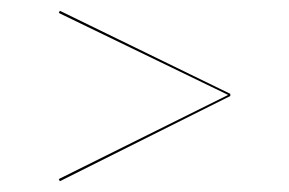

<svg xmlns="http://www.w3.org/2000/svg" viewBox="-20 -509 536 356"><path d="M407 -335V-331L91 -173L89 -177L403 -333L89 -485L91 -489Z"/></svg>

Font: FiraGO Four
Style: Regular
Weight: 100
Designer: bBox Type
Foundry: bBox Type GmbH
Version: Version 1.001